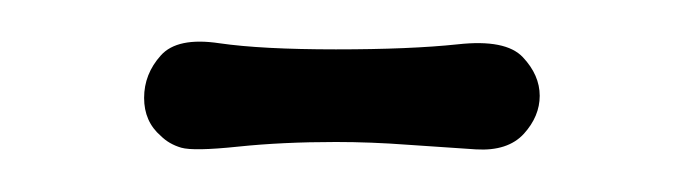

<svg xmlns="http://www.w3.org/2000/svg" viewBox="-20 -686 323 91"><path d="M139.2 -618.7Q113.8 -618.7 92.8 -616.5Q71.8 -614.3 65.9 -616Q60.1 -617.7 56.2 -621.6Q48.3 -628.4 48.3 -639.6Q48.3 -650.9 56.2 -659.7Q64 -668.5 84 -665.5Q104 -662.6 139.2 -662.6Q174.3 -662.6 197 -665Q219.7 -667.5 227.8 -658.9Q235.8 -650.4 235.8 -640.6Q235.8 -630.9 228.3 -622.6Q220.7 -614.3 205.6 -615.2Q190.4 -616.2 173.1 -617.4Q155.8 -618.7 139.2 -618.7Z"/></svg>

Font: Pompiere
Style: Regular
Weight: 400
Designer: Karolina Lach
Foundry: Sorkin Type Co.
Version: Version 1.002